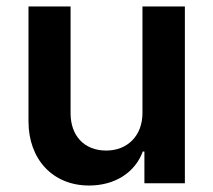

<svg xmlns="http://www.w3.org/2000/svg" viewBox="-20 -566 659 593"><path d="M420 -217C420 -147 374 -101 308 -101C240 -101 198 -147 198 -216V-546H68V-191C68 -74 143 7 255 7C335 7 397 -33 421 -98H426V0H551V-546H420Z"/></svg>

Font: Wafeq Semi Bold
Style: Regular
Weight: 600
Designer: Rasmus Andersson & Azza Alameddine
Foundry: Google & TypeTogether
Version: Version 3.000;January 28, 2025;FontCreator 15.0.0.3014 64-bi